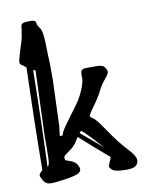

<svg xmlns="http://www.w3.org/2000/svg" viewBox="-77 -715 616 780"><g transform="rotate(-10 230.5 -325.0)"><path d="M268.6 -401.4V-395L269.5 -393.1C269.2 -380.7 264.6 -364.2 255.9 -343.5C247.1 -322.8 237.2 -305.2 226.3 -290.5C215.4 -275.9 200.7 -255.9 182.1 -230.7C163.6 -205.5 153.9 -190 153.1 -184.3C152.3 -178.6 149.9 -175.8 146 -175.8C142.1 -175.8 139.6 -175.9 138.7 -176.3L143.6 -216.8L150.4 -408.2L149.9 -478.5C148.9 -492.8 148.1 -517.9 147.5 -553.7C146.8 -589.5 142.9 -612.1 135.7 -621.6C128.6 -631 125 -638 125 -642.6C125 -652.3 117.4 -657.2 102.1 -657.2C86.8 -657.2 76.3 -656.1 70.8 -653.8C65.3 -651.5 62.3 -646.6 62 -638.9C61.7 -631.3 61.1 -626.1 60.3 -623.5C59.5 -620.9 59 -618.7 58.8 -616.7C58.7 -614.7 58 -609.9 56.9 -602.3C55.7 -594.6 50.8 -577.4 42 -550.5C33.2 -523.7 28.8 -506.2 28.8 -498C28.8 -492.8 32.9 -488.3 41 -484.4C42.6 -482.7 46.9 -479.3 53.7 -474.1C49.2 -334.1 46.2 -193.4 44.9 -51.8C35.2 -43.6 30.3 -37.4 30.3 -33.2C30.3 -29 33.5 -21.2 40 -10C46.5 1.2 56.7 6.8 70.6 6.8C84.4 6.8 105.4 4.6 133.5 0.2C161.7 -4.2 179.3 -8.7 186.3 -13.4C193.3 -18.1 196.8 -23.2 196.8 -28.6C196.8 -33.9 194.7 -40.4 190.7 -47.9C186.6 -55.3 179.2 -61.5 168.5 -66.4L143.6 -75.2C142.3 -79.8 141.6 -83.3 141.6 -85.9C141.6 -88.5 142.6 -91.1 144.5 -93.5C146.5 -95.9 153.8 -101.5 166.5 -110.1C179.2 -118.7 189 -128.4 196 -139.2C203 -149.9 207.5 -156.7 209.5 -159.7C248.2 -124.5 287.6 -90 327.6 -56.2L313.5 -20.5C313.5 -16 317.4 -10.4 325.2 -3.9C333 2.6 352.7 5.9 384.3 5.9C415.9 5.9 431.6 -4.6 431.6 -25.4V-26.9C431 -38.2 420.4 -54.8 399.9 -76.4C379.4 -98.1 358.2 -125 336.4 -157.2C314.6 -189.5 300.5 -208.7 293.9 -215.1C287.4 -221.4 282.2 -225.7 278.3 -227.8C274.4 -229.9 272.5 -232.5 272.5 -235.6C272.5 -238.7 280.1 -250.7 295.4 -271.7C310.7 -292.7 322.8 -311.8 331.5 -329.1C340.3 -346.4 349.9 -361 360.4 -373C370.8 -385.1 376 -393.8 376 -399.2C376 -404.5 373.4 -411 368.2 -418.5C363 -425.9 352.6 -429.7 337.2 -429.7H295.9C283.9 -429.7 276.3 -427.7 273.2 -423.8C270.1 -419.9 268.6 -412.4 268.6 -401.4ZM78.1 -188.5V-139.2C78.1 -100.1 76.9 -77.5 74.5 -71.3C72 -65.1 69.8 -61.8 67.9 -61.5C73.1 -193 76.7 -325.5 78.6 -459L87.9 -455.1ZM219.7 -173.8C223 -177.7 225.6 -180.3 227.5 -181.6C233.1 -178.7 244.3 -168.3 261.2 -150.4L309.6 -97.7C279.9 -123.4 250 -148.8 219.7 -173.8Z"/></g></svg>

Font: Drukaatie burti
Style: Regular
Weight: 400
Version: Version 0.14.4